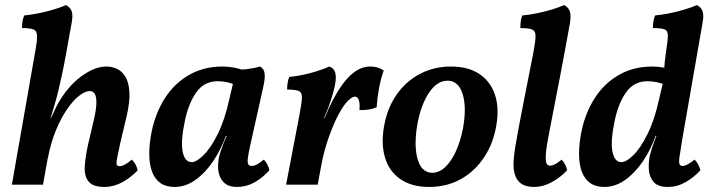

<svg xmlns="http://www.w3.org/2000/svg" viewBox="-20 -730 2817 759"><path d="M27 0 119 -525Q127 -568 126.5 -588Q126 -608 112.5 -613.5Q99 -619 67 -619Q67 -632 69 -645.5Q71 -659 76 -669Q117 -673 161.5 -684Q206 -695 241 -710Q258 -701 263.5 -685Q269 -669 263 -638Q250 -567 241 -516.5Q232 -466 224 -430Q216 -394 209.5 -367Q203 -340 195.5 -315Q188 -290 180 -263L197 -262L150 0ZM401 -467Q422 -467 442 -458Q462 -449 475.5 -427Q489 -405 491.5 -367Q494 -329 481 -272L455 -163Q446 -121 442.5 -102Q439 -83 442 -78Q445 -73 453 -73Q462 -73 475.5 -80.5Q489 -88 501 -99Q510 -91 516 -79.5Q522 -68 524 -56Q491 -23 458.5 -7Q426 9 394 9Q348 9 330.5 -12Q313 -33 315 -70.5Q317 -108 328 -158L352 -260Q361 -301 361 -325.5Q361 -350 354 -360Q347 -370 335 -370Q317 -370 293.5 -352Q270 -334 246 -299.5Q222 -265 201.5 -216Q181 -167 169 -104L164 -226L204 -311Q218 -338 239 -366Q260 -394 286.5 -416.5Q313 -439 342.5 -453Q372 -467 401 -467Z M1008 -467Q1017 -462 1022 -453Q1027 -444 1026.5 -425.5Q1026 -407 1018 -374L970 -159Q958 -105 959 -89.5Q960 -74 975 -74Q985 -74 996 -80Q1007 -86 1023 -99Q1031 -91 1037 -79.5Q1043 -68 1045 -57Q1018 -27 986 -9Q954 9 917 9Q887 9 871 -3.5Q855 -16 848 -35.5Q841 -55 842 -77.5Q843 -100 848 -119Q852 -130 857 -145Q862 -160 868.5 -175Q875 -190 880 -202L914 -360L891 -454Q924 -453 954 -456.5Q984 -460 1008 -467ZM944 -452 910 -394Q897 -401 877.5 -405Q858 -409 841 -409Q787 -409 756 -365Q725 -321 711 -253Q694 -173 702 -131Q710 -89 738 -89Q756 -89 784 -116Q812 -143 840 -198.5Q868 -254 886 -336L905 -416L946 -409L895 -193H873Q853 -137 821.5 -91Q790 -45 751.5 -18Q713 9 670 9Q636 9 614 -6.5Q592 -22 581 -51.5Q570 -81 570 -122Q570 -163 580 -212Q595 -284 632 -342Q669 -400 727 -433.5Q785 -467 860 -467Q884 -467 906.5 -462.5Q929 -458 944 -452Z M1282 -467Q1300 -460 1305 -443.5Q1310 -427 1305 -399Q1301 -374 1289.5 -338Q1278 -302 1261 -263H1263L1283 -309Q1305 -355 1330 -391Q1355 -427 1383.5 -447Q1412 -467 1445 -467Q1475 -467 1497 -451Q1485 -418 1478 -379.5Q1471 -341 1469 -306Q1455 -300 1437.5 -297Q1420 -294 1401 -295Q1403 -324 1398 -336Q1393 -348 1383 -348Q1373 -348 1356.5 -332.5Q1340 -317 1319 -279Q1302 -248 1282 -194Q1262 -140 1250 -76L1236 0H1111L1165 -282Q1173 -325 1173.5 -345Q1174 -365 1160.5 -370.5Q1147 -376 1115 -376Q1115 -389 1117 -402.5Q1119 -416 1124 -426Q1148 -428 1177 -434Q1206 -440 1234 -449Q1262 -458 1282 -467Z M1676 9Q1607 9 1562.5 -22Q1518 -53 1502 -107Q1486 -161 1498 -230Q1511 -303 1547.5 -355.5Q1584 -408 1639.5 -437.5Q1695 -467 1763 -467Q1831 -467 1875 -437.5Q1919 -408 1936.5 -356Q1954 -304 1942 -234Q1930 -162 1893 -107Q1856 -52 1801 -21.5Q1746 9 1676 9ZM1689 -47Q1716 -47 1740 -69.5Q1764 -92 1782.5 -132.5Q1801 -173 1811 -227Q1825 -308 1808.5 -359.5Q1792 -411 1749 -411Q1708 -411 1676 -363.5Q1644 -316 1630 -239Q1620 -182 1624 -138.5Q1628 -95 1644.5 -71Q1661 -47 1689 -47Z M2093 9Q2048 9 2029 -14.5Q2010 -38 2010 -79Q2010 -92 2011.5 -108.5Q2013 -125 2017.5 -152.5Q2022 -180 2030.5 -226Q2039 -272 2053.5 -344.5Q2068 -417 2089 -525Q2097 -568 2097 -588Q2097 -608 2083 -613.5Q2069 -619 2037 -619Q2037 -632 2038.5 -645.5Q2040 -659 2045 -669Q2069 -671 2100 -677Q2131 -683 2160.5 -692Q2190 -701 2210 -710Q2227 -701 2232.5 -685Q2238 -669 2233 -638Q2213 -527 2192.5 -420Q2172 -313 2152 -211Q2140 -152 2138 -122.5Q2136 -93 2140.5 -84Q2145 -75 2154 -75Q2163 -75 2174 -80.5Q2185 -86 2200 -99Q2208 -91 2214 -79.5Q2220 -68 2222 -57Q2195 -28 2160.5 -9.5Q2126 9 2093 9Z M2620 9Q2581 9 2564 -10.5Q2547 -30 2545 -59Q2543 -88 2549 -116Q2552 -128 2557 -143.5Q2562 -159 2568 -175Q2574 -191 2579 -203L2610 -399Q2604 -424 2605.5 -455.5Q2607 -487 2613 -525Q2620 -570 2620 -589.5Q2620 -609 2607 -614Q2594 -619 2561 -619Q2561 -632 2563 -645.5Q2565 -659 2570 -669Q2594 -671 2624.5 -677Q2655 -683 2685 -692Q2715 -701 2735 -710Q2752 -701 2757.5 -685Q2763 -669 2757 -638L2677 -179Q2669 -131 2666 -109Q2663 -87 2666.5 -80.5Q2670 -74 2677 -74Q2687 -74 2698 -80Q2709 -86 2726 -99Q2734 -91 2740 -79.5Q2746 -68 2749 -57Q2722 -28 2689.5 -9.5Q2657 9 2620 9ZM2643 -452 2609 -394Q2596 -401 2576.5 -405Q2557 -409 2540 -409Q2486 -409 2455 -365Q2424 -321 2410 -253Q2393 -173 2401 -131Q2409 -89 2437 -89Q2455 -89 2483 -116Q2511 -143 2539 -198.5Q2567 -254 2585 -336L2604 -416L2645 -409L2594 -193H2572Q2552 -137 2520.5 -91Q2489 -45 2450.5 -18Q2412 9 2369 9Q2335 9 2313 -6.5Q2291 -22 2280 -51.5Q2269 -81 2269 -122Q2269 -163 2279 -212Q2294 -284 2331 -342Q2368 -400 2426 -433.5Q2484 -467 2559 -467Q2583 -467 2605.5 -462.5Q2628 -458 2643 -452Z"/></svg>

Font: Vollkorn SemiBold
Style: Italic
Weight: 600
Italic angle: -11°
Designer: Friedrich Althausen
Foundry: Friedrich Althausen
Version: Version 5.000